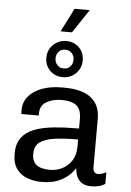

<svg xmlns="http://www.w3.org/2000/svg" viewBox="-63 -1007 724 1063"><g transform="rotate(5 299.0 -475.5)"><path d="M210 10Q169 10 131.6 -2.9Q94.2 -15.8 70.5 -47.1Q46.8 -78.5 46.8 -132.5Q46.8 -187.8 71.5 -221.5Q96.2 -255.2 141.8 -272.9Q187.2 -290.5 250.4 -296.6Q313.5 -302.8 390.2 -302.8V-354.8Q390.2 -408.5 363.4 -430.1Q336.5 -451.8 279.8 -451.8Q232.2 -451.8 196.9 -431.5Q161.5 -411.2 161.5 -366.5V-355H65.2Q64.2 -359.5 64.1 -365.2Q64 -371 64 -376.5Q64 -420.8 91.2 -453.4Q118.5 -486 166.4 -503.5Q214.2 -521 275.2 -521H289Q389.5 -521 439 -481Q488.5 -441 488.5 -366.2V-95.2Q488.5 -76.5 496.9 -68.6Q505.2 -60.8 516.2 -60.8Q526.5 -60.8 539 -64.9Q551.5 -69 561.8 -74.5V-10.5Q548.8 -0.8 529.6 4.6Q510.5 10 485 10Q453 10 433.4 -2.4Q413.8 -14.8 404.6 -35.8Q395.5 -56.8 394 -83Q364.5 -37.8 318.2 -13.9Q272 10 210 10ZM250 -60.8Q284.8 -60.8 316.6 -76.4Q348.5 -92 369.4 -123.8Q390.2 -155.5 390.2 -204V-241.8Q315.2 -241.8 261.1 -234.5Q207 -227.2 178.2 -206.1Q149.5 -185 149.5 -141Q149.5 -98.8 174.5 -79.8Q199.5 -60.8 250 -60.8ZM241.2 -829.8 307.8 -960.8H390L390.8 -958.8L304.5 -829.8ZM275 -578.2Q232.5 -578.2 204 -606.5Q175.5 -634.8 175.5 -677.5Q175.5 -721 205.4 -750.1Q235.2 -779.2 278 -779.2Q320.5 -779.2 349 -751.4Q377.5 -723.5 377.5 -680Q377.5 -637.2 348 -607.8Q318.5 -578.2 275 -578.2ZM276.5 -626.5Q299.8 -626.5 313.1 -642Q326.5 -657.5 326.5 -678.5Q326.5 -701 312.6 -716Q298.8 -731 276.5 -731Q253.2 -731 239.9 -715.9Q226.5 -700.8 226.5 -679Q226.5 -656.5 240.4 -641.5Q254.2 -626.5 276.5 -626.5Z"/></g></svg>

Font: Chivo Medium
Style: Regular
Weight: 500
Designer: Hector Gatti
Foundry: Omnibus-Type
Version: Version 2.002